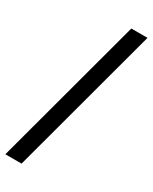

<svg xmlns="http://www.w3.org/2000/svg" viewBox="-225 -813 775 973"><g transform="rotate(30 162.5 -326.5)"><path d="M327.1 -761.7 92.8 109.4H-2L232.4 -761.7Z"/></g></svg>

Font: Inter Tight Medium
Style: Regular
Weight: 500
Designer: Rasmus Andersson
Foundry: rsms
Version: Version 3.004; ttfautohint (v1.8.4.7-5d5b)